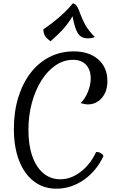

<svg xmlns="http://www.w3.org/2000/svg" viewBox="-20 -1117 725 1162"><path d="M562 -197Q576 -199 591 -189.5Q606 -180 606 -172Q563 -81 486.5 -28Q410 25 321 25Q243 25 185 -19.5Q127 -64 95.5 -145Q64 -226 64 -337Q64 -441 90.5 -527Q117 -613 165 -675.5Q213 -738 279.5 -772Q346 -806 426 -806Q519 -806 574.5 -757.5Q630 -709 630 -626Q630 -564 596.5 -524.5Q563 -485 510 -485Q497 -485 468 -493Q495 -519 512 -561Q529 -603 529 -642Q529 -695 500.5 -725Q472 -755 422 -755Q366 -755 317 -722Q268 -689 231 -630.5Q194 -572 173 -495Q152 -418 152 -330Q152 -239 175.5 -172Q199 -105 242.5 -68.5Q286 -32 345 -32Q409 -32 467.5 -76.5Q526 -121 562 -197ZM286 -867Q277 -873 260.5 -889Q244 -905 242 -939Q357 -1018 421 -1097Q440 -1092 449 -1074Q458 -1056 467.5 -1029Q477 -1002 496 -967Q515 -932 554 -893Q549 -891 539.5 -888Q530 -885 512 -885Q487 -885 470 -896Q453 -907 441 -936Q429 -965 419 -1019Q397 -981 367.5 -947Q338 -913 286 -867Z"/></svg>

Font: Merienda Light
Style: Regular
Weight: 300
Designer: Eduardo Rodriguez Tunni
Foundry: Eduardo Rodriguez Tunni
Version: Version 2.001; ttfautohint (v1.8.4.7-5d5b)